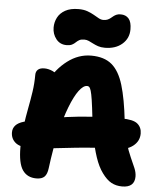

<svg xmlns="http://www.w3.org/2000/svg" viewBox="-63 -1021 906 1086"><g transform="rotate(5 390.0 -478.0)"><path d="M671 11Q637 11 610 -3.5Q583 -18 557 -54Q532 -88 514.5 -140.5Q497 -193 486.5 -252Q476 -311 470 -362Q463 -425 457.5 -461Q452 -497 447 -513Q442 -529 437 -533.5Q432 -538 425 -538Q403 -538 378.5 -505Q354 -472 329.5 -409Q305 -346 284 -257Q263 -168 249 -57Q245 -22 230 -7Q215 8 184 8Q132 8 105.5 -30.5Q79 -69 79 -160Q79 -225 86.5 -279.5Q94 -334 103.5 -383Q113 -432 120 -479Q127 -526 127 -575Q127 -594 139 -605Q151 -616 176 -616Q198 -616 222 -605.5Q246 -595 266 -566L199 -543Q237 -617 299 -664Q361 -711 433 -711Q507 -711 550 -675Q593 -639 616.5 -561.5Q640 -484 654 -357Q661 -289 675.5 -240.5Q690 -192 705.5 -158Q721 -124 731.5 -99Q742 -74 742 -51Q742 -21 724.5 -5Q707 11 671 11ZM134 -160Q76 -160 50 -182Q24 -204 24 -240Q24 -263 39 -279.5Q54 -296 85 -305Q190 -334 326 -353Q462 -372 634 -372Q701 -372 725.5 -351.5Q750 -331 750 -296Q750 -253 715 -225.5Q680 -198 623 -198Q561 -198 503 -194Q445 -190 392 -184.5Q339 -179 292 -173.5Q245 -168 205.5 -164Q166 -160 134 -160ZM288 -758Q251 -758 229 -786Q207 -814 207 -851Q207 -881 220.5 -907.5Q234 -934 263.5 -950.5Q293 -967 339 -967Q368 -967 389 -959.5Q410 -952 426.5 -942.5Q443 -933 456.5 -925.5Q470 -918 483 -918Q497 -918 506.5 -922Q516 -926 523.5 -932Q531 -938 538.5 -944Q546 -950 555.5 -954Q565 -958 579 -958Q608 -958 624.5 -939Q641 -920 641 -878Q641 -827 603.5 -794.5Q566 -762 505 -762Q483 -762 467 -767.5Q451 -773 437.5 -780Q424 -787 412 -792.5Q400 -798 386 -798Q368 -798 357.5 -792Q347 -786 339 -778Q331 -770 319.5 -764Q308 -758 288 -758Z"/></g></svg>

Font: Shantell Sans ExtraBold
Style: Regular
Weight: 800
Designer: Stephen Nixon, Anya Danilova, Shantell Martin
Foundry: Arrow Type
Version: Version 1.011;[c5ecc13dd]